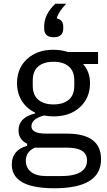

<svg xmlns="http://www.w3.org/2000/svg" viewBox="-20 -794 571 1026"><path d="M216 -642V-653Q216 -718 276 -774H334Q293 -732 283 -696Q318 -688 318 -652V-642Q318 -595 267 -595Q216 -595 216 -642ZM270 212Q43 212 43 85Q43 8 125 -15V-26Q79 -48 79 -98Q79 -166 168 -188V-192Q122 -214 96.5 -255Q71 -296 71 -350Q71 -429 124.5 -478.5Q178 -528 265 -528Q308 -528 343 -516H504V-452H424Q461 -410 461 -350Q461 -271 407.5 -221.5Q354 -172 266 -172Q241 -172 216 -177Q148 -159 148 -119Q148 -80 227 -80H337Q520 -80 520 57Q520 212 270 212ZM377 -336V-364Q377 -414 347.5 -439Q318 -464 266 -464Q214 -464 184.5 -439Q155 -414 155 -364V-336Q155 -286 184.5 -261Q214 -236 266 -236Q318 -236 347.5 -261Q377 -286 377 -336ZM230 147H304Q445 147 445 63Q445 -5 338 -5H166Q118 17 118 65Q118 102 145.5 124.5Q173 147 230 147Z"/></svg>

Font: Anuphan
Style: Regular
Weight: 400
Designer: Mike Abbink, Paul van der Laan, Pieter van Rosmalen, Mint Tantisuwanna
Foundry: Bold Monday; Cadson Demak
Version: Version 3.002;hotconv 1.0.109;makeotfexe 2.5.65596